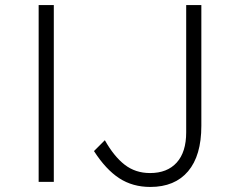

<svg xmlns="http://www.w3.org/2000/svg" viewBox="-20 -720 906 760"><path d="M133 -700H193V0H133ZM395 -165Q431 -101 473.5 -68Q516 -35 574 -35Q642 -35 679.5 -76.5Q717 -118 717 -196V-700H777V-222Q777 -104 724.5 -42Q672 20 575 20Q505 20 452 -14.5Q399 -49 352 -122Z"/></svg>

Font: Moderustic Light
Style: Regular
Weight: 300
Designer: Tural Alisoy
Foundry: TAFT Foundry
Version: Version 2.120